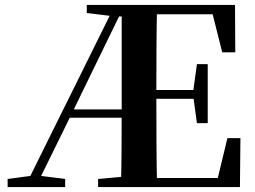

<svg xmlns="http://www.w3.org/2000/svg" viewBox="-20 -761 1039 781"><path d="M472 0Q474 -82 474.5 -164Q475 -246 475 -319V-741H619Q617 -656 616.5 -568Q616 -480 616 -387V-359Q616 -263 616.5 -175Q617 -87 619 0ZM11 0V-33L116 -47H134L245 -33V0ZM781 -260 766 -370V-391L781 -500H825V-260ZM884 -548 845 -703H545V-741H936L937 -548ZM545 0V-37H866L905 -199H958L956 0ZM333 -708V-741H545V-694H449ZM379 0V-33L531 -47H545V0ZM81 0 448 -741H487L272 -299L125 0ZM244 -282 256 -316H547V-282ZM545 -359V-395H791V-359Z"/></svg>

Font: Noto Serif SC ExtraLight
Style: Bold
Weight: 700
Version: Version 2.002-H1;hotconv 1.1.0;makeotfexe 2.6.0